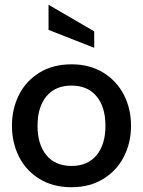

<svg xmlns="http://www.w3.org/2000/svg" viewBox="-20 -773 598 803"><path d="M30 -247Q30 -318 59.5 -376.5Q89 -435 145.5 -469.5Q202 -504 279 -504Q355 -504 411.5 -469.5Q468 -435 498 -376.5Q528 -318 528 -247Q528 -176 498 -117.5Q468 -59 411.5 -24.5Q355 10 279 10Q202 10 145.5 -24.5Q89 -59 59.5 -117.5Q30 -176 30 -247ZM421 -247Q421 -325 384 -370Q347 -415 279 -415Q211 -415 174 -370Q137 -325 137 -247Q137 -169 174 -124Q211 -79 279 -79Q347 -79 384 -124Q421 -169 421 -247ZM183 -648V-753L374 -642V-573Z"/></svg>

Font: Cabin Medium
Style: Regular
Weight: 500
Designer: Pablo Impallari
Foundry: Pablo Impallari. http://www.impallari.com Igino Marini. http://www.ikern.com
Version: Version 2.200